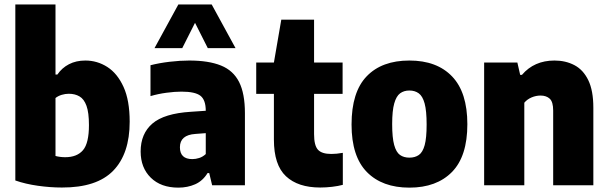

<svg xmlns="http://www.w3.org/2000/svg" viewBox="-20 -828 2717 858"><path d="M256.5 10Q204.5 10 149.5 2.2Q94.5 -5.5 48.5 -21.5V-808H228V-495H236.5Q256.5 -524.5 288.2 -541Q320 -557.5 361.5 -557.5Q414.5 -557.5 459.5 -528.8Q504.5 -500 532 -439.8Q559.5 -379.5 559.5 -284Q559.5 -141 486 -65.2Q412.5 10.5 256.5 10ZM271.5 -125.5Q324 -125.5 350.8 -156.8Q377.5 -188 377.5 -269Q377.5 -325 366.5 -355.2Q355.5 -385.5 335.2 -397.2Q315 -409 287.5 -409Q271.5 -409 255.8 -404.2Q240 -399.5 228 -390V-131Q248.5 -125.5 271.5 -125.5Z M777 10.5Q699 10.5 653.8 -34Q608.5 -78.5 608.5 -151Q608.5 -230.5 661 -275.8Q713.5 -321 833 -328.5L899.5 -333Q899.5 -381 876 -399.8Q852.5 -418.5 791 -418.5Q761 -418.5 723.8 -413.5Q686.5 -408.5 652.5 -398.5V-536.5Q691.5 -546.5 738.2 -552Q785 -557.5 825.5 -557.5Q912.5 -557.5 967.5 -535.2Q1022.5 -513 1048.5 -461.5Q1074.5 -410 1074.5 -322.5V0H928L915 -54.5H907.5Q886 -19.5 852 -4.5Q818 10.5 777 10.5ZM784 -170Q784 -117 839.5 -117Q854.5 -117 870.2 -122Q886 -127 899.5 -139.5V-233L853.5 -229.5Q784 -225 784 -170ZM670.5 -613 777 -808H926L1032.5 -613H908.5L851.5 -726L794.5 -613Z M1411 10Q1311.5 10 1257.8 -40.5Q1204 -91 1204 -204V-408.5H1125V-548.5H1204L1237 -740H1383.5V-548.5H1511V-408.5H1383.5V-228.5Q1383.5 -178 1400.8 -159Q1418 -140 1460.5 -140Q1472 -140 1484.5 -141.2Q1497 -142.5 1512 -145V-2Q1491.5 3.5 1464.2 6.8Q1437 10 1411 10Z M1809.5 10.5Q1688 10.5 1619.5 -59.2Q1551 -129 1551 -271.5Q1551 -417 1618.8 -487.2Q1686.5 -557.5 1809.5 -557.5Q1932.5 -557.5 2000.5 -486.2Q2068.5 -415 2068.5 -273Q2068.5 -129.5 1999.8 -59.5Q1931 10.5 1809.5 10.5ZM1809.5 -123.5Q1834.5 -123.5 1851.8 -135.5Q1869 -147.5 1877.8 -179.5Q1886.5 -211.5 1886.5 -271.5Q1886.5 -333 1877.5 -365.8Q1868.5 -398.5 1851.2 -411Q1834 -423.5 1809.5 -423.5Q1785 -423.5 1768 -411Q1751 -398.5 1741.8 -366Q1732.5 -333.5 1732.5 -273.5Q1732.5 -212.5 1741.5 -180Q1750.5 -147.5 1767.5 -135.5Q1784.5 -123.5 1809.5 -123.5Z M2143.5 0V-548.5H2292L2304.5 -493.5H2312.5Q2367 -557.5 2458 -557.5Q2507.5 -557.5 2547 -536.8Q2586.5 -516 2609 -469.5Q2631.5 -423 2631.5 -346.5V0H2452V-334Q2452 -372.5 2436.8 -386.8Q2421.5 -401 2395.5 -401Q2375.5 -401 2355.8 -392.8Q2336 -384.5 2323 -369V0Z"/></svg>

Font: Encode Sans SemiCondensed SemiCondensed ExtraBold
Style: Regular
Weight: 800
Width: 4
Designer: Multiple Designers
Foundry: Impallari Type
Version: Version 3.000; ttfautohint (v1.8.3) -l 8 -r 50 -G 200 -x 14 